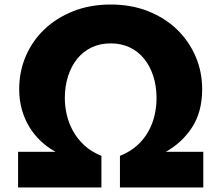

<svg xmlns="http://www.w3.org/2000/svg" viewBox="-20 -780 980 850"><path d="M60 -108H226Q191 -127 161.5 -154.5Q132 -182 110.5 -217Q89 -252 77 -294Q65 -336 65 -385Q65 -463 94 -531Q123 -599 176.5 -650Q230 -701 304.5 -730.5Q379 -760 470 -760Q561 -760 635.5 -730.5Q710 -701 763 -650Q816 -599 845.5 -531Q875 -463 875 -385Q875 -285 830.5 -216.5Q786 -148 714 -108H880V50H511V-90Q556 -108 587 -136Q618 -164 637 -198.5Q656 -233 664.5 -270.5Q673 -308 673 -345Q673 -399 658.5 -443.5Q644 -488 617.5 -520.5Q591 -553 553.5 -570.5Q516 -588 470 -588Q424 -588 386.5 -570.5Q349 -553 322.5 -520.5Q296 -488 281.5 -443.5Q267 -399 267 -345Q267 -310 275.5 -272.5Q284 -235 303 -200.5Q322 -166 353 -137Q384 -108 429 -90V50H60Z"/></svg>

Font: OA Gothic ExtraBold
Style: Regular
Weight: 800
Designer: Choi Chi-young, Lee Jaesang, Lee Juhyun, Han Dohee
Foundry: DDUNGSANG CORP.
Version: Version 1.000;Build 20210203